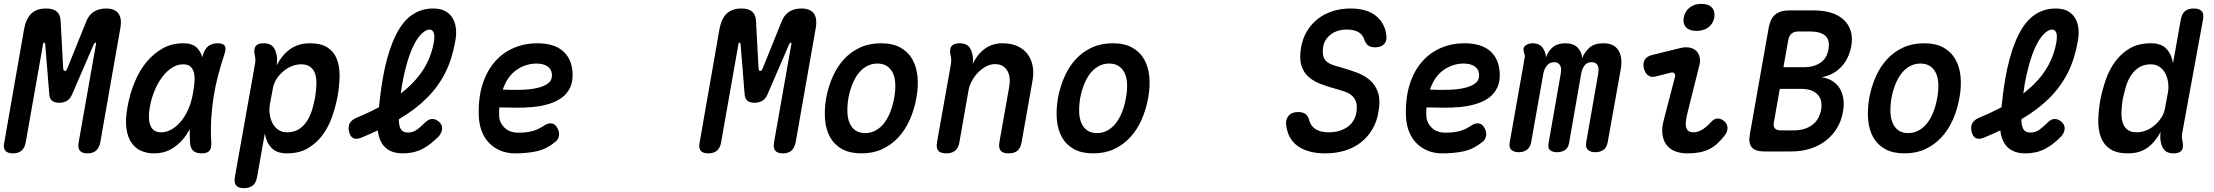

<svg xmlns="http://www.w3.org/2000/svg" viewBox="-42 -784 11462 994"><path d="M477 -46Q471 -18 455 -4Q439 10 411 10Q383 10 371.5 -4Q360 -18 365 -46L455 -556Q456 -561 455 -563H452Q448 -563 444 -556L332 -297Q323 -274 306 -263Q289 -252 264.5 -252Q240 -252 227 -263Q214 -274 213 -297L192 -556Q191 -564 186.5 -563.5Q182 -563 181 -556L91 -46Q86 -18 69.5 -4Q53 10 25 10Q-3 10 -14.5 -4Q-26 -18 -20 -46L83 -635Q93 -688 120.5 -714Q148 -740 196 -740Q234 -740 252.5 -723.5Q271 -707 272 -674L285 -431Q286 -417 293.5 -416.5Q301 -416 307 -431L405 -674Q418 -707 444 -723.5Q470 -740 507 -740Q552 -740 571 -714.5Q590 -689 581 -638Z M755 10Q719 10 689 -3Q659 -16 639 -44.5Q619 -73 612.5 -118.5Q606 -164 618 -230Q630 -298 655 -358.5Q680 -419 717 -463.5Q754 -508 801.5 -534Q849 -560 906 -560Q954 -560 977 -537Q997 -517 1005 -488Q1008 -497 1011 -507Q1021 -535 1039.5 -547.5Q1058 -560 1085 -560Q1113 -560 1121.5 -547Q1130 -534 1121 -507Q1102 -450 1087.5 -395Q1073 -340 1064 -283.5Q1055 -227 1051.5 -167.5Q1048 -108 1052 -42Q1053 -15 1041.5 -2.5Q1030 10 1002 10Q974 10 959 -3Q944 -16 942 -42Q940 -80 940 -115Q931 -99 922 -85Q892 -41 850.5 -15.5Q809 10 755 10ZM793 -99Q819 -99 844.5 -113Q870 -127 892.5 -153Q915 -179 932 -216.5Q949 -254 957 -302Q962 -329 964.5 -355.5Q967 -382 963 -403Q959 -424 946 -437.5Q933 -451 906 -451Q876 -451 848.5 -433.5Q821 -416 798 -385.5Q775 -355 758 -314Q741 -273 733 -226Q723 -168 737 -133.5Q751 -99 793 -99Z M1390 -446Q1403 -470 1419.5 -491Q1436 -512 1457 -527.5Q1478 -543 1504 -551.5Q1530 -560 1562 -560Q1621 -560 1654.5 -537.5Q1688 -515 1702.5 -476.5Q1717 -438 1716 -389Q1715 -340 1706 -286Q1696 -234 1678 -181.5Q1660 -129 1629 -86.5Q1598 -44 1553 -17Q1508 10 1443 10Q1391 10 1364 -18Q1337 -46 1329 -93L1289 132Q1284 162 1267 176Q1250 190 1221 190Q1192 190 1180.5 176Q1169 162 1174 132L1278 -452Q1281 -465 1280 -477.5Q1279 -490 1276 -503Q1271 -532 1282.5 -546Q1294 -560 1323 -560Q1352 -560 1367.5 -546Q1383 -532 1389 -503Q1393 -491 1392.5 -474.5Q1392 -458 1390 -446ZM1517 -451Q1492 -451 1467.5 -441Q1443 -431 1423 -413.5Q1403 -396 1388.5 -373Q1374 -350 1370 -323L1355 -243Q1351 -218 1354.5 -192.5Q1358 -167 1369 -146Q1380 -125 1399 -112Q1418 -99 1443 -99Q1481 -99 1506 -115.5Q1531 -132 1548 -158.5Q1565 -185 1574.5 -218Q1584 -251 1590 -283Q1595 -316 1596 -346.5Q1597 -377 1590 -400Q1583 -423 1565.5 -437Q1548 -451 1517 -451Z M2231 -80Q2188 -35 2144 -12.5Q2100 10 2044 10Q2005 10 1978.5 -3Q1952 -16 1937 -39Q1922 -62 1916 -94Q1915 -101 1914 -109Q1874 -90 1828 -71Q1802 -61 1786.5 -69Q1771 -77 1765 -103Q1759 -129 1769 -146.5Q1779 -164 1805 -175Q1868 -201 1920 -229Q1931 -341 1949 -426Q1973 -535 2008.5 -605Q2044 -675 2092 -707.5Q2140 -740 2200 -740Q2241 -740 2266 -725Q2291 -710 2304 -685Q2317 -660 2319 -629Q2321 -598 2314 -566Q2299 -479 2263.5 -408Q2228 -337 2169 -277.5Q2110 -218 2025 -168L2023 -166V-156Q2024 -137 2029 -124Q2034 -111 2043.5 -104.5Q2053 -98 2070 -98Q2096 -98 2115.5 -112Q2135 -126 2156 -147Q2175 -167 2193.5 -168Q2212 -169 2229 -155Q2248 -139 2247 -118.5Q2246 -98 2231 -80ZM2033 -300Q2061 -322 2085 -345Q2134 -393 2163.5 -447.5Q2193 -502 2204 -565Q2206 -577 2206.5 -589.5Q2207 -602 2204.5 -611Q2202 -620 2196.5 -625.5Q2191 -631 2181 -631Q2162 -631 2137 -605.5Q2112 -580 2089.5 -527.5Q2067 -475 2049 -393Q2039 -351 2033 -300Z M2840 -127Q2855 -104 2852 -82.5Q2849 -61 2831 -48Q2787 -12 2737 -1Q2687 10 2624 10Q2584 10 2550.5 -3.5Q2517 -17 2492 -42Q2467 -67 2453 -102Q2439 -137 2437 -179Q2433 -272 2455 -343.5Q2477 -415 2518.5 -463Q2560 -511 2617 -535.5Q2674 -560 2740 -560Q2825 -560 2871 -521Q2917 -482 2922 -410Q2925 -363 2909.5 -330.5Q2894 -298 2865.5 -277.5Q2837 -257 2798.5 -245.5Q2760 -234 2717 -230Q2674 -226 2629 -226.5Q2584 -227 2543 -228Q2542 -219 2542 -209V-188Q2542 -167 2550.5 -150Q2559 -133 2572 -121Q2585 -109 2602.5 -103Q2620 -97 2639 -97Q2662 -97 2679.5 -99Q2697 -101 2713 -105Q2729 -109 2743.5 -116Q2758 -123 2774 -133Q2792 -146 2810 -145.5Q2828 -145 2840 -127ZM2561 -320Q2607 -318 2653.5 -319Q2700 -320 2737 -328Q2774 -336 2796 -353Q2818 -370 2815 -401Q2814 -414 2808 -424Q2802 -434 2791.5 -441Q2781 -448 2766.5 -451.5Q2752 -455 2734 -455Q2709 -455 2683 -447Q2657 -439 2633.5 -423Q2610 -407 2591.5 -381.5Q2573 -356 2561 -320Z M4077 -46Q4071 -18 4055 -4Q4039 10 4011 10Q3983 10 3971.5 -4Q3960 -18 3965 -46L4055 -556Q4056 -561 4055 -563H4052Q4048 -563 4044 -556L3932 -297Q3923 -274 3906 -263Q3889 -252 3864.5 -252Q3840 -252 3827 -263Q3814 -274 3813 -297L3792 -556Q3791 -564 3786.5 -563.5Q3782 -563 3781 -556L3691 -46Q3686 -18 3669.5 -4Q3653 10 3625 10Q3597 10 3585.5 -4Q3574 -18 3580 -46L3683 -635Q3693 -688 3720.5 -714Q3748 -740 3796 -740Q3834 -740 3852.5 -723.5Q3871 -707 3872 -674L3885 -431Q3886 -417 3893.5 -416.5Q3901 -416 3907 -431L4005 -674Q4018 -707 4044 -723.5Q4070 -740 4107 -740Q4152 -740 4171 -714.5Q4190 -689 4181 -638Z M4418 10Q4358 10 4318 -12Q4278 -34 4256 -73Q4234 -112 4229.5 -164Q4225 -216 4235 -276Q4246 -335 4269 -387Q4292 -439 4327.5 -477.5Q4363 -516 4411 -538Q4459 -560 4519 -560Q4579 -560 4619 -538Q4659 -516 4681 -477.5Q4703 -439 4708 -387.5Q4713 -336 4702 -276Q4691 -216 4668 -164Q4645 -112 4609 -73Q4573 -34 4525.5 -12Q4478 10 4418 10ZM4437 -95Q4467 -95 4492 -109Q4517 -123 4535.5 -147Q4554 -171 4567 -204Q4580 -237 4587 -276Q4594 -314 4593 -347Q4592 -380 4581.5 -403.5Q4571 -427 4551 -441Q4531 -455 4500 -455Q4470 -455 4445 -441Q4420 -427 4401.5 -403Q4383 -379 4370 -346Q4357 -313 4350 -275Q4344 -237 4345 -204Q4346 -171 4356.5 -147Q4367 -123 4386.5 -109Q4406 -95 4437 -95Z M4926 -560Q4955 -560 4970.5 -546Q4986 -532 4992 -503Q4995 -491 4995.5 -478Q4996 -465 4994 -453Q5018 -504 5057 -532Q5096 -560 5148 -560Q5192 -560 5224.5 -545.5Q5257 -531 5277 -505Q5297 -479 5304 -443Q5311 -407 5303 -364L5247 -48Q5242 -18 5225.5 -4Q5209 10 5179 10Q5150 10 5138.5 -4Q5127 -18 5132 -48L5183 -336Q5187 -358 5185 -379Q5183 -400 5174 -416Q5165 -432 5149.5 -442Q5134 -452 5109 -452Q5084 -452 5061 -439Q5038 -426 5019.5 -406.5Q5001 -387 4988.5 -363Q4976 -339 4972 -316L4925 -48Q4920 -18 4903 -4Q4886 10 4857 10Q4827 10 4815.5 -4Q4804 -18 4809 -48L4881 -452Q4883 -465 4882.5 -477.5Q4882 -490 4878 -503Q4873 -532 4885 -546Q4897 -560 4926 -560Z M5618 10Q5558 10 5518 -12Q5478 -34 5456 -73Q5434 -112 5429.5 -164Q5425 -216 5435 -276Q5446 -335 5469 -387Q5492 -439 5527.5 -477.5Q5563 -516 5611 -538Q5659 -560 5719 -560Q5779 -560 5819 -538Q5859 -516 5881 -477.5Q5903 -439 5908 -387.5Q5913 -336 5902 -276Q5891 -216 5868 -164Q5845 -112 5809 -73Q5773 -34 5725.5 -12Q5678 10 5618 10ZM5637 -95Q5667 -95 5692 -109Q5717 -123 5735.5 -147Q5754 -171 5767 -204Q5780 -237 5787 -276Q5794 -314 5793 -347Q5792 -380 5781.5 -403.5Q5771 -427 5751 -441Q5731 -455 5700 -455Q5670 -455 5645 -441Q5620 -427 5601.5 -403Q5583 -379 5570 -346Q5557 -313 5550 -275Q5544 -237 5545 -204Q5546 -171 5556.5 -147Q5567 -123 5586.5 -109Q5606 -95 5637 -95Z M7021 -579Q7012 -607 6988.5 -619Q6965 -631 6932 -631Q6881 -631 6848 -606Q6815 -581 6808 -541Q6804 -513 6808.5 -495Q6813 -477 6825.5 -466Q6838 -455 6856 -448.5Q6874 -442 6897 -436Q6944 -423 6984.5 -407.5Q7025 -392 7053 -366.5Q7081 -341 7093 -302Q7105 -263 7094 -203Q7086 -154 7063 -115Q7040 -76 7005 -48Q6970 -20 6923 -5Q6876 10 6818 10Q6773 10 6737 0Q6701 -10 6675.5 -28.5Q6650 -47 6635.5 -74Q6621 -101 6617 -134Q6612 -164 6628.5 -184Q6645 -204 6678 -204Q6698 -204 6712.5 -196.5Q6727 -189 6735 -165Q6742 -133 6768 -116Q6794 -99 6837 -99Q6866 -99 6890 -106Q6914 -113 6933 -126Q6952 -139 6964 -158Q6976 -177 6980 -202Q6985 -234 6979 -254Q6973 -274 6958.5 -287.5Q6944 -301 6923 -308.5Q6902 -316 6877 -323Q6832 -335 6794.5 -349.5Q6757 -364 6731.5 -387Q6706 -410 6695 -446.5Q6684 -483 6694 -540Q6702 -585 6724 -622Q6746 -659 6779.5 -685.5Q6813 -712 6856.5 -726Q6900 -740 6950 -740Q6991 -740 7023 -731Q7055 -722 7078 -704.5Q7101 -687 7115.5 -662.5Q7130 -638 7134 -609Q7141 -577 7125.5 -558Q7110 -539 7076 -539Q7055 -539 7042 -548Q7029 -557 7021 -579Z M7640 -127Q7655 -104 7652 -82.5Q7649 -61 7631 -48Q7587 -12 7537 -1Q7487 10 7424 10Q7384 10 7350.5 -3.5Q7317 -17 7292 -42Q7267 -67 7253 -102Q7239 -137 7237 -179Q7233 -272 7255 -343.5Q7277 -415 7318.5 -463Q7360 -511 7417 -535.5Q7474 -560 7540 -560Q7625 -560 7671 -521Q7717 -482 7722 -410Q7725 -363 7709.5 -330.5Q7694 -298 7665.5 -277.5Q7637 -257 7598.5 -245.5Q7560 -234 7517 -230Q7474 -226 7429 -226.5Q7384 -227 7343 -228Q7342 -219 7342 -209V-188Q7342 -167 7350.5 -150Q7359 -133 7372 -121Q7385 -109 7402.5 -103Q7420 -97 7439 -97Q7462 -97 7479.5 -99Q7497 -101 7513 -105Q7529 -109 7543.5 -116Q7558 -123 7574 -133Q7592 -146 7610 -145.5Q7628 -145 7640 -127ZM7361 -320Q7407 -318 7453.5 -319Q7500 -320 7537 -328Q7574 -336 7596 -353Q7618 -370 7615 -401Q7614 -414 7608 -424Q7602 -434 7591.5 -441Q7581 -448 7566.5 -451.5Q7552 -455 7534 -455Q7509 -455 7483 -447Q7457 -439 7433.5 -423Q7410 -407 7391.5 -381.5Q7373 -356 7361 -320Z M7821 4Q7796 4 7782.5 -8Q7769 -20 7774 -47L7851 -483Q7853 -490 7852 -497Q7851 -504 7848 -511Q7840 -536 7855 -548Q7870 -560 7893 -560Q7918 -560 7933.5 -548Q7949 -536 7957 -511Q7960 -504 7961 -497Q7962 -490 7960 -483Q7974 -522 7998.5 -541Q8023 -560 8062 -560Q8105 -560 8126.5 -536.5Q8148 -513 8149 -483Q8161 -514 8186.5 -537Q8212 -560 8258 -560Q8287 -560 8306.5 -550.5Q8326 -541 8337 -523Q8348 -505 8351 -480.5Q8354 -456 8349 -427L8281 -47Q8276 -20 8259 -8Q8242 4 8217 4Q8192 4 8178.5 -8.5Q8165 -21 8170 -48L8232 -402Q8234 -414 8234 -424.5Q8234 -435 8230 -443.5Q8226 -452 8218.5 -457Q8211 -462 8198 -462Q8173 -462 8160.5 -444Q8148 -426 8144 -403L8081 -42Q8076 -17 8059 -6.5Q8042 4 8019 4Q7996 4 7983 -6.5Q7970 -17 7975 -42L8038 -402Q8040 -414 8040 -424.5Q8040 -435 8036 -443Q8032 -451 8025 -456.5Q8018 -462 8005 -462Q7980 -462 7966 -444Q7952 -426 7948 -403L7885 -48Q7880 -21 7863 -8.5Q7846 4 7821 4Z M8530 -388Q8506 -382 8490 -394Q8474 -406 8468 -432Q8463 -458 8473 -475Q8483 -492 8510 -499L8656 -535Q8684 -542 8705.5 -537.5Q8727 -533 8740 -520Q8753 -507 8757.5 -487Q8762 -467 8755 -443L8697 -211Q8688 -176 8686 -154.5Q8684 -133 8688.5 -121Q8693 -109 8702 -104Q8711 -99 8724 -99Q8749 -99 8771 -113Q8793 -127 8814 -150Q8832 -170 8849.5 -170.5Q8867 -171 8884 -157Q8901 -142 8901.5 -122Q8902 -102 8887 -83Q8868 -58 8848 -40Q8828 -22 8805 -11Q8782 0 8755 5Q8728 10 8694 10Q8658 10 8630 -1Q8602 -12 8585.5 -34Q8569 -56 8564.5 -88.5Q8560 -121 8572 -165L8629 -384Q8633 -397 8626.5 -404Q8620 -411 8608 -408ZM8741 -624Q8705 -624 8687 -642.5Q8669 -661 8675 -693Q8681 -726 8705.5 -745Q8730 -764 8766 -764Q8803 -764 8820.5 -745Q8838 -726 8833 -693Q8827 -661 8802.5 -642.5Q8778 -624 8741 -624Z M9220 -730H9350Q9402 -730 9441 -717Q9480 -704 9505 -680Q9530 -656 9540 -621.5Q9550 -587 9542 -544Q9536 -512 9522.5 -484.5Q9509 -457 9488.5 -436Q9468 -415 9442.5 -402Q9417 -389 9388 -384Q9419 -380 9443 -365.5Q9467 -351 9481.5 -328Q9496 -305 9501 -273.5Q9506 -242 9499 -205Q9491 -158 9468 -120.5Q9445 -83 9410.5 -56Q9376 -29 9330.5 -14.5Q9285 0 9233 0H9091Q9045 0 9027 -21.5Q9009 -43 9017 -88L9115 -642Q9123 -687 9148.5 -708.5Q9174 -730 9220 -730ZM9172 -324 9142 -153Q9137 -131 9146 -120Q9155 -109 9178 -109H9244Q9301 -109 9338.5 -136Q9376 -163 9386 -215Q9395 -267 9367 -295.5Q9339 -324 9282 -324ZM9191 -436H9296Q9347 -436 9381.5 -458.5Q9416 -481 9424 -529Q9433 -578 9407 -599.5Q9381 -621 9330 -621H9268Q9246 -621 9233 -610Q9220 -599 9216 -577Z M9818 10Q9758 10 9718 -12Q9678 -34 9656 -73Q9634 -112 9629.5 -164Q9625 -216 9635 -276Q9646 -335 9669 -387Q9692 -439 9727.5 -477.5Q9763 -516 9811 -538Q9859 -560 9919 -560Q9979 -560 10019 -538Q10059 -516 10081 -477.5Q10103 -439 10108 -387.5Q10113 -336 10102 -276Q10091 -216 10068 -164Q10045 -112 10009 -73Q9973 -34 9925.5 -12Q9878 10 9818 10ZM9837 -95Q9867 -95 9892 -109Q9917 -123 9935.5 -147Q9954 -171 9967 -204Q9980 -237 9987 -276Q9994 -314 9993 -347Q9992 -380 9981.5 -403.5Q9971 -427 9951 -441Q9931 -455 9900 -455Q9870 -455 9845 -441Q9820 -427 9801.5 -403Q9783 -379 9770 -346Q9757 -313 9750 -275Q9744 -237 9745 -204Q9746 -171 9756.5 -147Q9767 -123 9786.5 -109Q9806 -95 9837 -95Z M10631 -80Q10588 -35 10544 -12.5Q10500 10 10444 10Q10405 10 10378.5 -3Q10352 -16 10337 -39Q10322 -62 10316 -94Q10315 -101 10314 -109Q10274 -90 10228 -71Q10202 -61 10186.5 -69Q10171 -77 10165 -103Q10159 -129 10169 -146.5Q10179 -164 10205 -175Q10268 -201 10320 -229Q10331 -341 10349 -426Q10373 -535 10408.5 -605Q10444 -675 10492 -707.5Q10540 -740 10600 -740Q10641 -740 10666 -725Q10691 -710 10704 -685Q10717 -660 10719 -629Q10721 -598 10714 -566Q10699 -479 10663.5 -408Q10628 -337 10569 -277.5Q10510 -218 10425 -168L10423 -166V-156Q10424 -137 10429 -124Q10434 -111 10443.5 -104.5Q10453 -98 10470 -98Q10496 -98 10515.5 -112Q10535 -126 10556 -147Q10575 -167 10593.5 -168Q10612 -169 10629 -155Q10648 -139 10647 -118.5Q10646 -98 10631 -80ZM10433 -300Q10461 -322 10485 -345Q10534 -393 10563.5 -447.5Q10593 -502 10604 -565Q10606 -577 10606.5 -589.5Q10607 -602 10604.5 -611Q10602 -620 10596.5 -625.5Q10591 -631 10581 -631Q10562 -631 10537 -605.5Q10512 -580 10489.5 -527.5Q10467 -475 10449 -393Q10439 -351 10433 -300Z M11256 -98Q11253 -85 11254 -72.5Q11255 -60 11258 -47Q11263 -18 11251.5 -4Q11240 10 11211 10Q11182 10 11166.5 -4Q11151 -18 11145 -47Q11142 -59 11142 -73.5Q11142 -88 11144 -101Q11130 -76 11114 -56Q11098 -36 11078 -21Q11058 -6 11032.5 2Q11007 10 10975 10Q10916 10 10882.5 -12.5Q10849 -35 10834.5 -73.5Q10820 -112 10821 -161.5Q10822 -211 10831 -264Q10841 -316 10859 -369Q10877 -422 10908 -464.5Q10939 -507 10984 -533.5Q11029 -560 11094 -560Q11146 -560 11173 -532Q11200 -504 11208 -457L11248 -682Q11253 -712 11269.5 -726Q11286 -740 11315 -740Q11344 -740 11356.5 -726Q11369 -712 11363 -682ZM11020 -99Q11045 -99 11069.5 -109Q11094 -119 11114 -136.5Q11134 -154 11148.5 -177Q11163 -200 11167 -227L11182 -307Q11186 -332 11182.5 -357.5Q11179 -383 11168 -404Q11157 -425 11138 -438Q11119 -451 11094 -451Q11056 -451 11031 -434.5Q11006 -418 10989 -391.5Q10972 -365 10963 -332.5Q10954 -300 10947 -267Q10942 -234 10941 -203.5Q10940 -173 10947 -150Q10954 -127 10971.5 -113Q10989 -99 11020 -99Z"/></svg>

Font: Maple Mono SemiBold
Style: Italic
Weight: 600
Italic angle: -10°
Monospace: yes
Designer: subframe7536
Version: Version 7.000